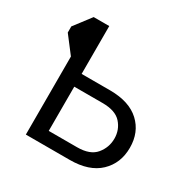

<svg xmlns="http://www.w3.org/2000/svg" viewBox="-160 -858 991 1006"><g transform="rotate(30 335.5 -355.5)"><path d="M390.6 0H125V-472.2L47.9 -572.8V-609.9L125 -710.9H219.2V-421.4H392.6Q508.3 -420.9 570.1 -363.5Q631.8 -306.2 631.8 -212.4Q631.8 -118.7 569.6 -59.3Q507.3 0 390.6 0ZM219.2 -76.7H390.6Q468.8 -76.7 503.2 -118.2Q537.6 -159.7 537.6 -213.4Q537.6 -266.6 503.2 -305.4Q468.8 -344.2 390.6 -344.2H219.2Z"/></g></svg>

Font: LXGW WenKai Screen R
Style: Regular
Weight: 400
Designer: Fontworks Inc.
Version: Version 1.235;May 31, 2022